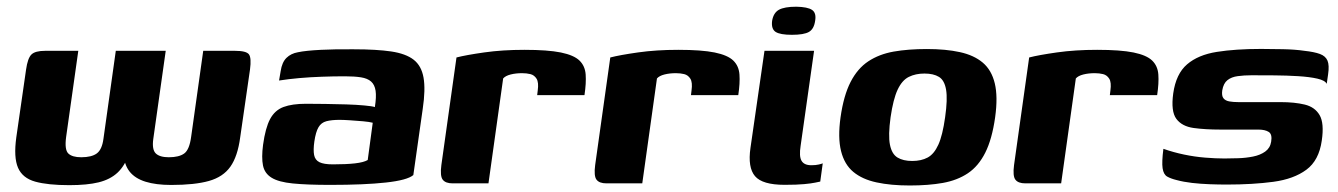

<svg xmlns="http://www.w3.org/2000/svg" viewBox="-20 -552 4028 578"><path d="M188.8 5.4Q124.1 5.4 86 -5.2Q47.9 -15.8 34.3 -46.9Q20.7 -78.1 29.1 -138.7L58.5 -342.7Q63.3 -376.6 74.5 -387.8Q85.8 -399 115.8 -399H215.7L179.1 -139.9Q173.9 -101.2 185.7 -89.9Q197.5 -78.6 224.5 -78.6Q255.9 -78.6 271.5 -90.2Q287.1 -101.8 291.4 -134L328.6 -399H478.9L441.4 -133.4Q437.1 -101.8 448.9 -90.2Q460.7 -78.6 488.3 -78.6Q518.8 -78.6 534.5 -89.9Q550.3 -101.2 555.5 -140.6L591.8 -399H687.5Q721.2 -399 729.3 -388.5Q737.3 -378 732.6 -342.7L703.1 -138.7Q695.5 -81.2 673.5 -50.2Q651.6 -19.2 608.8 -7.2Q566.1 4.8 495.3 4.8Q449.5 4.8 418 -5Q386.6 -14.8 370.2 -35.4Q353.9 -56.1 352.2 -88.1L368.4 -88.5Q355.6 -52.6 333.7 -32.1Q311.7 -11.7 277 -3.1Q242.4 5.4 188.8 5.4Z M974.2 4.6Q904.3 4.6 861.6 0.3Q818.9 -3.9 797.8 -16.9Q776.6 -29.8 771.7 -53.8Q766.9 -77.8 771.9 -115.9Q778.9 -166.9 793.1 -193.6Q807.4 -220.2 833.4 -229.9Q859.5 -239.6 901.1 -239.6Q926.8 -239.6 959.1 -239.1Q991.4 -238.6 1022.6 -237.7Q1053.8 -236.7 1077.1 -234.5Q1100.5 -232.4 1108.5 -229.7Q1113.4 -260.6 1110.7 -278.8Q1107.9 -297.1 1097.1 -306.6Q1086.3 -316.1 1066.7 -319.2Q1047.1 -322.3 1018.2 -322.3Q983.8 -322.3 948.6 -321Q913.4 -319.8 880.8 -316.9Q848.3 -314 820.1 -309.6L824.9 -337.9Q828.9 -364.5 842.4 -377.8Q855.9 -391 876.8 -394.7Q900.3 -399.7 946.4 -402Q992.5 -404.3 1045.5 -403.6Q1113.4 -403.6 1157.6 -397.1Q1201.8 -390.5 1225.3 -372.2Q1248.7 -354 1255 -318.4Q1261.3 -282.7 1252.6 -224.3L1224.3 -25Q1206.2 -9.6 1141.7 -2.5Q1077.2 4.6 974.2 4.6ZM982.4 -57.2Q1022.2 -57.2 1048.6 -60.2Q1075 -63.2 1087 -70.3L1102.1 -182.5Q1092.4 -185.1 1072.9 -186.9Q1053.4 -188.7 1033.6 -189.9Q1013.8 -191.2 1002.2 -191.2Q978.5 -191.2 962.7 -187.1Q947 -183 938.8 -168.9Q930.5 -154.9 926.3 -125.9Q922.7 -100.6 925.6 -85.4Q928.5 -70.2 941.7 -63.7Q954.8 -57.2 982.4 -57.2Z M1450.5 0H1342.7Q1321.2 0 1312.8 -11.1Q1304.3 -22.1 1308.7 -55.2L1354.2 -379Q1382.9 -386.4 1437.8 -394.2Q1492.7 -402 1558.9 -402Q1629 -402 1668.5 -394Q1707.9 -385.9 1724.6 -369.6Q1741.3 -353.3 1743.1 -327.6Q1745 -301.9 1739.5 -265.6H1597.1L1598.8 -279.6Q1602.2 -303.9 1595.3 -315Q1588.4 -326 1576.7 -328.9Q1565.1 -331.7 1551.7 -331.7Q1532.9 -331.7 1517.3 -327.8Q1501.6 -323.8 1494.7 -315.8Z M1913.5 0H1805.7Q1784.2 0 1775.8 -11.1Q1767.3 -22.1 1771.7 -55.2L1817.2 -379Q1845.9 -386.4 1900.8 -394.2Q1955.7 -402 2021.9 -402Q2092 -402 2131.5 -394Q2170.9 -385.9 2187.6 -369.6Q2204.3 -353.3 2206.1 -327.6Q2208 -301.9 2202.5 -265.6H2060.1L2061.8 -279.6Q2065.2 -303.9 2058.3 -315Q2051.4 -326 2039.7 -328.9Q2028.1 -331.7 2014.7 -331.7Q1995.9 -331.7 1980.3 -327.8Q1964.6 -323.8 1957.7 -315.8Z M2342 4.4Q2275 4.4 2252.9 -21.7Q2230.7 -47.8 2239.2 -106.6L2281.4 -399H2430.7L2390.2 -113.1Q2385.2 -81.5 2392.9 -68.1Q2400.6 -54.6 2422.5 -54.6Q2435.8 -54.6 2445 -56.8Q2454.2 -59 2456.8 -60.3L2449.3 -5.4Q2444.6 -4.4 2433.5 -2.1Q2422.3 0.3 2400.6 2.3Q2378.9 4.4 2342 4.4ZM2364 -447.2Q2328.4 -447.2 2314.9 -456Q2301.3 -464.9 2304.4 -489.3Q2308.4 -513.4 2324.9 -522.6Q2341.5 -531.8 2377.4 -531.8Q2411.5 -531.1 2424.7 -522.1Q2438 -513 2433.9 -489.3Q2430.5 -464.9 2415.4 -456Q2400.3 -447.2 2364 -447.2Z M2718.9 6.4Q2661.6 6.4 2618.8 -2.9Q2575.9 -12.1 2548.9 -34.5Q2521.9 -56.9 2511.9 -97.3Q2501.8 -137.6 2510.4 -199Q2519.7 -264.6 2540.6 -305.2Q2561.5 -345.9 2594 -367.4Q2626.5 -388.9 2670.3 -396.7Q2714.1 -404.4 2770 -404.4Q2827.3 -404.4 2869.6 -395.1Q2911.9 -385.9 2938.5 -363.5Q2965 -341.1 2974.7 -301.1Q2984.4 -261.1 2975.8 -199Q2966.5 -133.1 2946.1 -92.5Q2925.7 -51.8 2893.7 -30.4Q2861.8 -9.1 2818.3 -1.3Q2774.8 6.4 2718.9 6.4ZM2726 -67.4Q2753.4 -67.4 2772.7 -77.8Q2792 -88.2 2804.8 -116.4Q2817.6 -144.5 2825.2 -199Q2833 -253.5 2828.1 -282Q2823.2 -310.5 2806.7 -320.5Q2790.3 -330.6 2762.9 -330.6Q2736.2 -330.6 2715.9 -320.5Q2695.6 -310.5 2682.2 -282Q2668.9 -253.5 2661 -199Q2653.5 -144.5 2659.1 -116.4Q2664.7 -88.2 2681.8 -77.8Q2699 -67.4 2726 -67.4Z M3174.5 0H3066.7Q3045.2 0 3036.8 -11.1Q3028.3 -22.1 3032.7 -55.2L3078.2 -379Q3106.9 -386.4 3161.8 -394.2Q3216.7 -402 3282.9 -402Q3353 -402 3392.5 -394Q3431.9 -385.9 3448.6 -369.6Q3465.3 -353.3 3467.1 -327.6Q3469 -301.9 3463.5 -265.6H3321.1L3322.8 -279.6Q3326.2 -303.9 3319.3 -315Q3312.4 -326 3300.7 -328.9Q3289.1 -331.7 3275.7 -331.7Q3256.9 -331.7 3241.3 -327.8Q3225.6 -323.8 3218.7 -315.8Z M3672.9 3.6Q3648.8 3.6 3621.6 2.6Q3594.3 1.6 3568.7 -1.3Q3543 -4.3 3522.3 -9.9Q3504.6 -14.2 3493.6 -20.5Q3482.7 -26.8 3479.9 -45.6Q3477.2 -64.3 3482.3 -104Q3512.5 -93.4 3544.6 -86.7Q3576.7 -80 3608 -77.5Q3639.2 -74.9 3666.2 -74.9Q3685 -74.9 3707.7 -75.7Q3730.4 -76.4 3752.1 -80.7Q3773.8 -85 3788.8 -95.7Q3803.7 -106.4 3806.7 -125.3Q3810.5 -147.7 3799.5 -154.8Q3788.4 -161.9 3768.2 -161.9H3653.9Q3608.4 -161.9 3573.3 -166.7Q3538.1 -171.6 3521.3 -194.2Q3504.5 -216.8 3511.9 -270.7Q3520.2 -329.7 3553.6 -358.3Q3586.9 -386.9 3643.2 -395.8Q3699.4 -404.7 3776.4 -404.7Q3804.7 -404.7 3842.1 -403.9Q3879.6 -403.1 3906.2 -399.1Q3936.7 -395.8 3953.6 -389.5Q3970.5 -383.2 3976.3 -369.5Q3982.2 -355.7 3978.1 -328L3974 -299.6Q3969.2 -309.9 3945.7 -315.3Q3922.2 -320.6 3888 -322.7Q3853.8 -324.8 3816.7 -325.1Q3779.6 -325.4 3747.6 -325.4Q3725.1 -325.4 3706.2 -322.8Q3687.2 -320.3 3675.1 -310.7Q3663.1 -301.2 3659.5 -280Q3657.2 -263.6 3663.1 -256.2Q3668.9 -248.8 3680.8 -246.7Q3692.7 -244.6 3707.8 -244.6H3835Q3877.2 -244.6 3907.8 -237.2Q3938.4 -229.8 3952.6 -205.4Q3966.8 -181 3959.1 -128.8Q3950.7 -69.1 3912.8 -41.1Q3874.9 -13 3813.4 -4.7Q3751.9 3.6 3672.9 3.6Z"/></svg>

Font: Genos Thin
Style: Italic
Weight: 100
Italic angle: -8°
Designer: Robert E. Leuschke
Foundry: Robert E. Leuschke
Version: Version 1.010